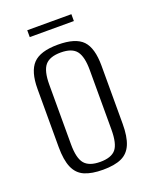

<svg xmlns="http://www.w3.org/2000/svg" viewBox="-118 -662 584 736"><g transform="rotate(-20 174.0 -294.0)"><path d="M175 7Q129 7 100 -5.5Q71 -18 57.5 -49Q44 -80 44 -133V-370Q44 -441 73.5 -472Q103 -503 175 -503Q247 -503 276 -472.5Q305 -442 305 -370V-133Q305 -81 292 -50Q279 -19 250.5 -6Q222 7 175 7ZM175 -25Q220 -25 238.5 -47Q257 -69 257 -127V-370Q257 -424 239 -447.5Q221 -471 175 -471Q130 -471 111 -448.5Q92 -426 92 -370V-127Q92 -70 111 -47.5Q130 -25 175 -25ZM84 -567V-595H264V-567Z"/></g></svg>

Font: Alumni Sans Thin Light
Style: Regular
Weight: 300
Version: Version 1.018